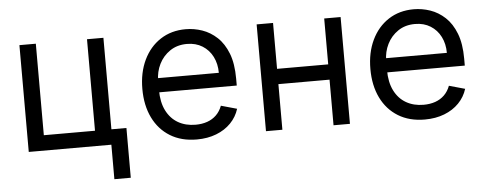

<svg xmlns="http://www.w3.org/2000/svg" viewBox="-49 -677 2474 977"><g transform="rotate(-5 1188.0 -188.5)"><path d="M505.7 -545.5V-78.1H582.4V176.1H498.6V0H76.7V-545.5H160.5V-78.1H421.9V-545.5Z M934.7 11.4Q855.8 11.4 798.8 -23.6Q741.8 -58.6 711.1 -121.6Q680.4 -184.7 680.4 -268.5Q680.4 -352.3 711.1 -416.4Q741.8 -480.5 797.1 -516.5Q852.3 -552.6 926.1 -552.6Q968.8 -552.6 1010.3 -538.4Q1051.8 -524.1 1085.9 -492.4Q1120 -460.6 1140.3 -408.4Q1160.5 -356.2 1160.5 -279.8V-244.3H740.1V-316.8H1075.3Q1075.3 -362.9 1057 -399.1Q1038.7 -435.4 1005.1 -456.3Q971.6 -477.3 926.1 -477.3Q876.1 -477.3 839.7 -452.6Q803.3 -427.9 783.7 -388.5Q764.2 -349.1 764.2 -304V-255.7Q764.2 -193.9 785.7 -151.1Q807.2 -108.3 845.5 -86.1Q883.9 -63.9 934.7 -63.9Q967.7 -63.9 994.5 -73.3Q1021.3 -82.7 1040.8 -101.7Q1060.4 -120.7 1071 -149.1L1152 -126.4Q1139.2 -85.2 1109 -54.2Q1078.8 -23.1 1034.4 -5.9Q990.1 11.4 934.7 11.4Z M1653.4 -311.1V-233H1352.3V-311.1ZM1372.2 -545.5V0H1288.4V-545.5ZM1717.3 -545.5V0H1633.5V-545.5Z M2099.4 11.4Q2020.6 11.4 1963.6 -23.6Q1906.6 -58.6 1875.9 -121.6Q1845.2 -184.7 1845.2 -268.5Q1845.2 -352.3 1875.9 -416.4Q1906.6 -480.5 1961.8 -516.5Q2017 -552.6 2090.9 -552.6Q2133.5 -552.6 2175.1 -538.4Q2216.6 -524.1 2250.7 -492.4Q2284.8 -460.6 2305 -408.4Q2325.3 -356.2 2325.3 -279.8V-244.3H1904.8V-316.8H2240.1Q2240.1 -362.9 2221.8 -399.1Q2203.5 -435.4 2169.9 -456.3Q2136.4 -477.3 2090.9 -477.3Q2040.8 -477.3 2004.4 -452.6Q1968 -427.9 1948.5 -388.5Q1929 -349.1 1929 -304V-255.7Q1929 -193.9 1950.5 -151.1Q1971.9 -108.3 2010.3 -86.1Q2048.7 -63.9 2099.4 -63.9Q2132.5 -63.9 2159.3 -73.3Q2186.1 -82.7 2205.6 -101.7Q2225.1 -120.7 2235.8 -149.1L2316.8 -126.4Q2304 -85.2 2273.8 -54.2Q2243.6 -23.1 2199.2 -5.9Q2154.8 11.4 2099.4 11.4Z"/></g></svg>

Font: InterMG
Style: Regular
Weight: 400
Designer: Rasmus Andersson
Foundry: rsms
Version: Version 3.019;December 26, 2023;FontCreator 15.0.0.2955 64-b